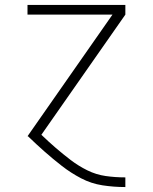

<svg xmlns="http://www.w3.org/2000/svg" viewBox="-20 -550 616 775"><path d="M485 205H486V166H485Q445 166 406.5 160.5Q368 155 332.5 137.5Q297 120 265.5 96Q234 72 204.5 46.5Q175 21 147 -6L486 -491V-530H91V-491H434L91 0H93Q126 32 160 62Q194 92 230 120Q266 148 307 169.5Q348 191 393.5 198Q439 205 485 205Z"/></svg>

Font: Iosevka Sparkle Extralight
Style: Regular
Weight: 200
Designer: Belleve Invis
Foundry: Belleve Invis
Version: Version 4.5.0; ttfautohint (v1.8.3)